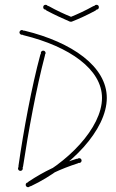

<svg xmlns="http://www.w3.org/2000/svg" viewBox="-20 -718 485 800"><path d="M110 57C273 -20 425 -176 425 -310C425 -441 280 -542 83 -590C77 -592 72 -589 71 -583C70 -576 72 -572 79 -571C270 -524 405 -429 405 -310C405 -185 260 -36 102 39C96 41 94 46 97 52C100 58 104 60 110 57ZM97 62C102 62 107 58 107 52C107 46 102 42 97 42C92 42 87 46 87 52C87 58 92 62 97 62ZM97 62C102 62 107 58 107 52C107 46 102 42 97 42C92 42 87 46 87 52C87 58 92 62 97 62ZM65 -6C70 -6 75 -10 75 -16C75 -22 70 -26 65 -26C60 -26 55 -22 55 -16C55 -10 60 -6 65 -6ZM310 -39C316 -39 320 -44 320 -49C320 -54 316 -59 310 -59C304 -59 300 -54 300 -49C300 -44 304 -39 310 -39ZM65 -16C71 -15 75 -18 76 -24C98 -170 132 -354 167 -486C169 -491 166 -495 160 -497C154 -499 150 -496 148 -490C112 -357 78 -174 57 -27C56 -21 59 -17 65 -16ZM111 55C174 13 232 -14 303 -37C310 -39 312 -43 310 -49C308 -55 304 -58 298 -56C224 -33 164 -4 100 38C94 42 94 46 97 52C100 58 105 58 111 55ZM71 -573C76 -573 81 -578 81 -583C81 -588 76 -593 71 -593C66 -593 61 -588 61 -583C61 -578 66 -573 71 -573ZM160 -487C166 -487 170 -492 170 -497C170 -502 166 -507 160 -507C154 -507 150 -502 150 -497C150 -492 154 -487 160 -487ZM170 -678C176 -678 180 -682 180 -688C180 -694 176 -698 170 -698C164 -698 160 -694 160 -688C160 -682 164 -678 170 -678ZM271 -628C274 -627 278 -627 282 -629C310 -640 345 -656 378 -674C384 -678 385 -682 382 -688C379 -694 374 -695 368 -692C336 -674 303 -659 276 -648C249 -659 216 -674 184 -692C178 -695 173 -694 170 -688C167 -682 168 -678 174 -674C208 -656 243 -640 271 -628ZM382 -678C388 -678 392 -682 392 -688C392 -694 388 -698 382 -698C376 -698 372 -694 372 -688C372 -682 376 -678 382 -678Z"/></svg>

Font: Mistral SingleLine Outline
Style: Regular
Weight: 300
Designer: François Chastanet, Élisa Garzelli, Anais Alves, Morgane Autin
Foundry: institut supérieur des arts et du design Toulouse / isdaT
Version: Version 1.000;Glyphs 3.3 (3337)